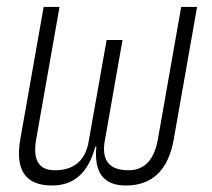

<svg xmlns="http://www.w3.org/2000/svg" viewBox="-20 -538 626 567"><path d="M351.6 9.8Q253.4 9.8 264.6 -104.5H261.2Q231 9.8 133.8 9.8Q16.1 9.8 40 -127L108.9 -517.6H155.8L86.9 -127Q70.8 -35.2 141.6 -35.2Q222.2 -35.2 240.2 -111.3L294.9 -419.9H341.8L288.6 -117.2Q276.9 -35.2 359.4 -35.2Q430.2 -35.2 446.3 -127L515.1 -517.6H562L493.2 -127Q469.2 9.8 351.6 9.8Z"/></svg>

Font: Cascadia Code ExtraLight
Style: Italic
Weight: 200
Italic angle: -10°
Monospace: yes
Designer: Aaron Bell
Foundry: Saja Typeworks
Version: Version 2404.023; ttfautohint (v1.8.4)